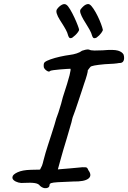

<svg xmlns="http://www.w3.org/2000/svg" viewBox="-20 -900 646 969"><path d="M182 38Q175 27 155.5 24Q136 21 101 23Q87 25 72.5 21Q58 17 49.5 9.5Q41 2 43 -7Q44 -19 68.5 -30.5Q93 -42 136 -43L182 -44L192 -64Q196 -75 199.5 -90.5Q203 -106 210 -129Q214 -143 222 -167.5Q230 -192 239 -220Q248 -248 255 -270.5Q262 -293 264 -302Q268 -311 275 -332.5Q282 -354 288.5 -376.5Q295 -399 297 -409Q323 -488 331 -520Q339 -552 335 -553Q331 -553 315.5 -552Q300 -551 282 -549.5Q264 -548 250 -546Q236 -544 233 -542Q228 -535 216 -543Q204 -551 201 -561Q200 -570 201 -577Q202 -584 207 -587Q214 -593 235 -600.5Q256 -608 283 -614Q310 -620 333 -623Q350 -625 367 -630.5Q384 -636 394 -644Q403 -647 411.5 -649Q420 -651 429 -650Q437 -645 456.5 -645Q476 -645 498 -646Q554 -651 575.5 -644.5Q597 -638 604 -624Q609 -605 603.5 -593Q598 -581 581 -582Q572 -580 553.5 -578.5Q535 -577 509 -576Q441 -570 436 -562Q432 -558 429.5 -554Q427 -550 423 -545Q424 -541 418.5 -521Q413 -501 405 -479Q401 -466 393 -442Q385 -418 376.5 -392.5Q368 -367 361 -346.5Q354 -326 351 -319Q347 -310 344.5 -299.5Q342 -289 341 -284Q327 -235 317 -201.5Q307 -168 299.5 -143.5Q292 -119 286 -96Q280 -73 272 -45Q272 -45 288.5 -46.5Q305 -48 331 -50Q378 -55 396 -56Q414 -57 418.5 -53.5Q423 -50 426 -41Q446 -14 426 1.5Q406 17 350 16Q298 18 272.5 19.5Q247 21 238.5 24Q230 27 230 34Q230 47 214 49.5Q198 52 182 38ZM345 -710Q335 -705 330 -709.5Q325 -714 319 -736Q313 -750 302.5 -767Q292 -784 281.5 -800.5Q271 -817 266.5 -831.5Q262 -846 268 -854Q278 -868 291.5 -875.5Q305 -883 315 -876Q323 -871 334 -852.5Q345 -834 355.5 -811.5Q366 -789 372.5 -771.5Q379 -754 379 -751Q380 -747 374 -738.5Q368 -730 359.5 -722Q351 -714 345 -710ZM467 -710Q456 -705 451 -709Q446 -713 440 -734Q433 -750 421.5 -768Q410 -786 400.5 -802.5Q391 -819 386.5 -832.5Q382 -846 387 -853Q402 -872 414 -877Q426 -882 433 -877Q441 -872 452 -855.5Q463 -839 473 -818.5Q483 -798 490 -779Q497 -760 499 -750Q500 -746 491 -733.5Q482 -721 467 -710Z"/></svg>

Font: Caveat SemiBold
Style: Regular
Weight: 600
Designer: Pablo Impallari
Foundry: Pablo Impallari
Version: Version 2.000